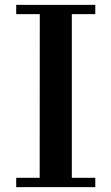

<svg xmlns="http://www.w3.org/2000/svg" viewBox="-20 -767 457 787"><path d="M46.4 -38.1H142.6L143.1 -709H46.4V-747.1H370.6V-709H274.4V-38.1H370.6V0H46.4Z"/></svg>

Font: Cantata One
Style: Regular
Weight: 400
Designer: Joana Maria Correia da Silva
Foundry: Joana Maria Correia da Silva
Version: Version 1.002